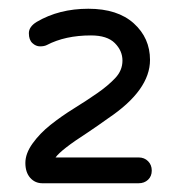

<svg xmlns="http://www.w3.org/2000/svg" viewBox="-20 -870 410 439"><path d="M327 -480Q327 -467 318.5 -459Q310 -451 297 -451H77Q60 -451 49 -463.5Q38 -476 38 -497.5Q38 -519 54.5 -542Q71 -565 95.5 -584.5Q120 -604 149 -622Q178 -640 202.5 -657Q227 -674 243.5 -691.5Q260 -709 260 -731.5Q260 -754 242.5 -771.5Q225 -789 188 -789Q129 -789 87 -767Q81 -764 71.5 -764Q62 -764 54 -771.5Q46 -779 46 -794Q46 -809 64 -820Q115 -850 182 -850Q249 -850 286 -816.5Q323 -783 323 -733Q323 -664 228 -600Q203 -582 179 -566Q120 -528 107 -510H297Q310 -510 318.5 -501.5Q327 -493 327 -480Z"/></svg>

Font: Varela Round
Style: Regular
Weight: 400
Designer: Joe Prince
Foundry: Joe Prince
Version: Version 1.000